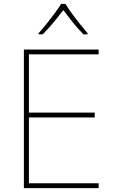

<svg xmlns="http://www.w3.org/2000/svg" viewBox="-20 -969 590 989"><path d="M488 0H103V-714H488V-689H129V-389H468V-364H129V-25H488ZM317 -949Q329 -929 349 -901.5Q369 -874 391 -846.5Q413 -819 431 -798V-792H410Q382 -820 354.5 -854.5Q327 -889 306 -917Q285 -889 256.5 -854.5Q228 -820 200 -792H179V-798Q198 -819 220 -846.5Q242 -874 262.5 -901.5Q283 -929 295 -949Z"/></svg>

Font: Noto Sans Hebrew Thin
Style: Regular
Weight: 250
Designer: Monotype Design Team
Foundry: Monotype Imaging Inc.
Version: Version 2.003